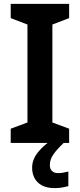

<svg xmlns="http://www.w3.org/2000/svg" viewBox="-20 -734 410 986"><path d="M335 0H35V-73L121 -105V-608L35 -641V-714H335V-641L249 -608V-105L335 -73ZM236 113Q236 134 247.5 144.5Q259 155 278 155Q294 155 307.5 152Q321 149 331 147V222Q315 226 298.5 229Q282 232 260 232Q205 232 175 203.5Q145 175 145 127Q145 84 176.5 46Q208 8 248 -16L307 0Q273 32 254.5 58.5Q236 85 236 113Z"/></svg>

Font: Noto Sans Malayalam SemiBold
Style: Regular
Weight: 600
Designer: Jelle Bosma - Monotype Design Team
Foundry: Monotype Imaging Inc.
Version: Version 2.104; ttfautohint (v1.8.4.7-5d5b)